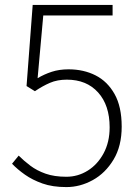

<svg xmlns="http://www.w3.org/2000/svg" viewBox="-20 -748 568 781"><path d="M250 13Q194 13 153 -1.5Q112 -16 81.5 -37.5Q51 -59 29 -82L56 -115Q77 -94 103.5 -74Q130 -54 165.5 -41.5Q201 -29 250 -29Q297 -29 337 -54Q377 -79 401.5 -124.5Q426 -170 426 -230Q426 -320 379 -372Q332 -424 252 -424Q213 -424 183 -411Q153 -398 122 -377L88 -398L113 -728H438V-685H156L133 -430Q160 -446 190.5 -456Q221 -466 259 -466Q320 -466 368.5 -441.5Q417 -417 446 -365.5Q475 -314 475 -233Q475 -154 442 -99Q409 -44 357.5 -15.5Q306 13 250 13Z"/></svg>

Font: Noto Sans KR ExtraLight
Style: Regular
Weight: 250
Designer: Ryoko NISHIZUKA  (kana, bopomofo & ideographs); Paul D. Hunt (Latin, Greek & Cyrillic); Sandoll Communications , Soo-you
Foundry: Adobe
Version: Version 2.004-H2;hotconv 1.0.118;makeotfexe 2.5.65603